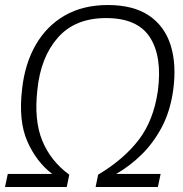

<svg xmlns="http://www.w3.org/2000/svg" viewBox="-35 -745 729 765"><path d="M-15 0 -4 -52H173Q110 -100 74 -181.5Q38 -263 53 -390Q64 -491 107.5 -566.5Q151 -642 223.5 -683.5Q296 -725 395 -725Q496 -725 558.5 -683Q621 -641 645 -564.5Q669 -488 655 -385Q643 -301 609.5 -238Q576 -175 529 -129Q482 -83 428 -52H605L594 0H346L356 -49Q458 -110 517.5 -187.5Q577 -265 594 -383Q612 -519 562.5 -596Q513 -673 388 -673Q264 -673 195.5 -595Q127 -517 114 -388Q100 -266 133.5 -184.5Q167 -103 241 -49L231 0Z"/></svg>

Font: Noto Sans Light
Style: Italic
Weight: 300
Italic angle: -12°
Designer: Monotype Design Team
Foundry: Monotype Imaging Inc.
Version: Version 2.013; ttfautohint (v1.8.4.7-5d5b)